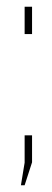

<svg xmlns="http://www.w3.org/2000/svg" viewBox="-20 -482 155 569"><path d="M53 -462H75V-381H53ZM42 67 53 0V-81H75V-1L53 67Z"/></svg>

Font: TypoPRO Bebas Neue
Style: Regular
Weight: 300
Designer: Ryoichi Tsunekawa
Foundry: Ryoichi Tsunekawa
Version: Version 001.003